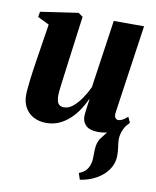

<svg xmlns="http://www.w3.org/2000/svg" viewBox="-87 -602 747 920"><g transform="rotate(10 286.5 -142.0)"><path d="M365 251.5 354.5 220.5Q376.5 212 387.8 199.8Q399 187.5 404 171Q409.5 157 409.5 137.8Q409.5 118.5 410.5 98.5Q411.5 60 429.8 37.2Q448 14.5 462.5 -5L543.5 -48.5Q529.5 -30.5 522.2 -10.5Q515 9.5 515 30.5Q515.5 45.5 518.8 66.5Q522 87.5 521.5 107.5Q521.5 137.5 507.5 163.2Q493.5 189 469 208.5Q447.5 225.5 420.8 236.5Q394 247.5 365 251.5ZM158.5 11.5Q124.5 11.5 98.2 -2Q72 -15.5 56.8 -40.8Q41.5 -66 41 -101.5Q41 -117.5 43 -138.2Q45 -159 47.8 -182.5Q50.5 -206 54 -229Q57.5 -252 60.5 -272L89 -454.5L33 -482L37.5 -508L220.5 -535L242.5 -519.5L211.5 -285.5Q209 -264.5 205.8 -241.2Q202.5 -218 199.8 -195.8Q197 -173.5 195 -156.2Q193 -139 193 -130Q193 -112 196.5 -100.2Q200 -88.5 208.2 -82.8Q216.5 -77 231 -77Q252.5 -77 273.8 -94.8Q295 -112.5 313.5 -139.8Q332 -167 345 -195.5L393 -526H540.5L478 -94.5Q476 -77.5 481.8 -69.8Q487.5 -62 496.5 -62Q505.5 -62 516.8 -67.8Q528 -73.5 541.5 -86L554 -59Q543 -44 522 -27.8Q501 -11.5 472.8 -0.2Q444.5 11 411.5 11Q372.5 11 353.8 -5.2Q335 -21.5 333.5 -49Q333.5 -53.5 334.2 -63Q335 -72.5 336.8 -85Q338.5 -97.5 340.2 -110.8Q342 -124 344 -135.5L342 -136Q329.5 -108.5 312 -82.2Q294.5 -56 271.5 -34.8Q248.5 -13.5 220.5 -1Q192.5 11.5 158.5 11.5Z"/></g></svg>

Font: Merriweather 96pt ExtraBold
Style: Italic
Weight: 800
Italic angle: -7.8°
Version: Version 2.101